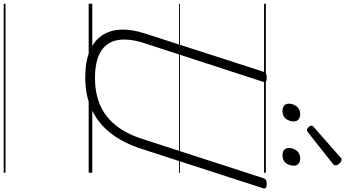

<svg xmlns="http://www.w3.org/2000/svg" viewBox="-444 -996 1909 1062"><g transform="rotate(90 511.0 -464.5)"><path d="M408 19Q321 19 263.5 -5Q206 -29 176 -73Q146 -117 143.5 -178Q141 -239 165 -312L376 -966Q379 -976 386 -980.5Q393 -985 408 -985Q423 -985 429.5 -980.5Q436 -976 432 -965L218 -307Q191 -223 201 -162Q211 -101 263 -68Q315 -35 411 -35Q497 -35 562.5 -64Q628 -93 674.5 -152Q721 -211 749 -300L965 -966Q968 -976 975 -980.5Q982 -985 998 -985Q1027 -985 1021 -965L804 -296Q771 -191 715.5 -121Q660 -51 583.5 -16Q507 19 408 19ZM594 -1072Q576 -1072 564.5 -1080.5Q553 -1089 553 -1108Q553 -1131 568.5 -1150.5Q584 -1170 611 -1170Q628 -1170 639.5 -1161Q651 -1152 651 -1134Q651 -1110 636.5 -1091Q622 -1072 594 -1072ZM838 -1072Q821 -1072 809.5 -1080.5Q798 -1089 798 -1108Q798 -1131 813 -1150.5Q828 -1170 856 -1170Q873 -1170 884.5 -1161Q896 -1152 896 -1134Q896 -1110 881.5 -1091Q867 -1072 838 -1072ZM700 -1207Q692 -1207 683.5 -1215.5Q675 -1224 675 -1231Q675 -1234 675.5 -1236.5Q676 -1239 680 -1243L847 -1390Q851 -1394 854 -1396.5Q857 -1399 862 -1399Q869 -1399 876.5 -1393.5Q884 -1388 889 -1380.5Q894 -1373 894 -1366Q894 -1362 893 -1359Q892 -1356 886 -1351L713 -1214Q709 -1211 706 -1209Q703 -1207 700 -1207ZM0 460H935V470H0ZM0 -20H935V0H0ZM0 -505H935V-500H0ZM0 -980H935V-970H0Z"/></g></svg>

Font: Playwrite NO Guides
Style: Regular
Weight: 400
Designer: Veronika Burian, José Scaglione
Foundry: TypeTogether
Version: Version 1.003